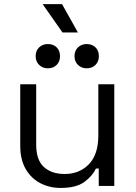

<svg xmlns="http://www.w3.org/2000/svg" viewBox="-20 -893 652 922"><path d="M77.2 -192.5V-488.5H153.8V-198Q153.8 -124.8 190.6 -91.1Q227.5 -57.5 290.5 -57.5Q361.2 -57.5 406.8 -104.2Q452.2 -151 452.2 -243.2V-488.5H528.8V0H454.2V-83.8H440.8Q424.2 -48.2 385.2 -19.4Q346.2 9.5 271 9.5Q217.5 9.5 173.2 -13.6Q129 -36.8 103.1 -81.9Q77.2 -127 77.2 -192.5ZM337.8 -623.2Q337.8 -649.8 354.5 -665.6Q371.2 -681.5 396.2 -681.5Q422.2 -681.5 438.5 -665.6Q454.8 -649.8 454.8 -623.2Q454.8 -597.5 438.5 -581.2Q422.2 -565 396.2 -565Q371.2 -565 354.5 -581.2Q337.8 -597.5 337.8 -623.2ZM151.2 -623.2Q151.2 -649.8 168 -665.6Q184.8 -681.5 209.8 -681.5Q235.8 -681.5 252 -665.6Q268.2 -649.8 268.2 -623.2Q268.2 -597.5 252 -581.2Q235.8 -565 209.8 -565Q184.8 -565 168 -581.2Q151.2 -597.5 151.2 -623.2ZM280.2 -737 184.8 -873H278L354.2 -737Z"/></svg>

Font: Space 7353
Style: Regular
Weight: 400
Designer: Christine Claussen + Ruben Lyon  (Space 7353)
Version: Version 1.000;FEAKit 1.0